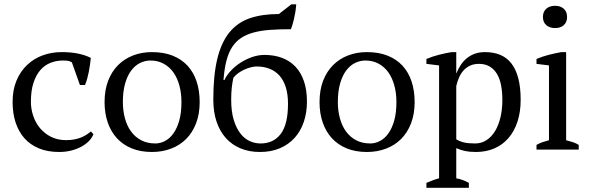

<svg xmlns="http://www.w3.org/2000/svg" viewBox="-20 -702 2770 901"><path d="M418.5 -72.3Q412.6 -56.2 398.4 -41.3Q384.3 -26.4 363.3 -14.6Q342.3 -2.9 315.4 4.2Q288.6 11.2 257.3 11.2Q203.6 11.2 162.8 -5.6Q122.1 -22.5 94.7 -53.2Q67.4 -84 53.2 -127.2Q39.1 -170.4 39.1 -223.1Q39.1 -279.3 57.1 -323Q75.2 -366.7 106.7 -396.7Q138.2 -426.8 179.9 -442.1Q221.7 -457.5 269.5 -457.5Q313.5 -457.5 347.9 -450.2Q382.3 -442.9 406.2 -430.2Q404.8 -415.5 402.3 -398.2Q399.9 -380.9 396.5 -363.8Q393.1 -346.7 388.7 -331.1Q384.3 -315.4 378.9 -303.2H355L317.4 -409.2Q311 -413.6 302.7 -415.8Q294.4 -418 275.9 -418Q245.1 -418 217.8 -407.5Q190.4 -397 169.9 -373.8Q149.4 -350.6 137.2 -313.7Q125 -276.9 125 -224.1Q125 -190.4 136 -158Q147 -125.5 168 -100.3Q189 -75.2 219.7 -59.8Q250.5 -44.4 289.6 -44.4Q312 -44.4 329.6 -47.9Q347.2 -51.3 361.3 -57.1Q375.5 -63 386.5 -70.3Q397.5 -77.6 406.7 -85Z M470.7 -223.1Q470.7 -279.3 487.5 -323Q504.4 -366.7 534.2 -396.5Q564 -426.3 604.7 -441.9Q645.5 -457.5 692.9 -457.5Q748.5 -457.5 790.5 -440.7Q832.5 -423.8 860.6 -393.1Q888.7 -362.3 902.8 -319.1Q917 -275.9 917 -223.1Q917 -167 900.1 -123.3Q883.3 -79.6 853.5 -49.8Q823.7 -20 782.5 -4.4Q741.2 11.2 692.9 11.2Q639.6 11.2 598.4 -5.6Q557.1 -22.5 528.8 -53.2Q500.5 -84 485.6 -127.2Q470.7 -170.4 470.7 -223.1ZM556.6 -223.1Q556.6 -182.6 566.2 -147.2Q575.7 -111.8 594.7 -85.4Q613.8 -59.1 642.3 -43.9Q670.9 -28.8 709 -28.8Q732.4 -28.8 754.6 -40.5Q776.9 -52.2 793.9 -76.2Q811 -100.1 821.3 -136.7Q831.5 -173.3 831.5 -223.1Q831.5 -264.2 822 -299.8Q812.5 -335.4 794.2 -361.6Q775.9 -387.7 748.5 -402.8Q721.2 -418 686 -418Q660.2 -418 636.7 -406.2Q613.3 -394.5 595.5 -370.6Q577.6 -346.7 567.1 -309.8Q556.6 -272.9 556.6 -223.1Z M981 -234.4Q981 -349.1 999.8 -426.3Q1018.6 -503.4 1056.6 -550Q1094.7 -596.7 1152.6 -616.5Q1210.4 -636.2 1288.6 -636.2L1347.2 -681.6H1370.1Q1369.1 -665 1366.2 -646.7Q1363.3 -628.4 1359.4 -612.1Q1355.5 -595.7 1351.6 -583Q1347.7 -570.3 1345.2 -564.9Q1290.5 -564.9 1247.1 -561.8Q1203.6 -558.6 1169.7 -549.3Q1135.7 -540 1111.1 -523.7Q1086.4 -507.3 1069.3 -481Q1052.2 -454.6 1042.5 -416.5Q1032.7 -378.4 1028.8 -326.7H1033.2Q1043.9 -349.6 1064 -370.8Q1084 -392.1 1109.6 -408.4Q1135.3 -424.8 1164.1 -434.6Q1192.9 -444.3 1220.7 -444.3Q1266.1 -444.3 1303 -430.7Q1339.8 -417 1366 -389.6Q1392.1 -362.3 1406.2 -321.3Q1420.4 -280.3 1420.4 -225.1Q1420.4 -173.8 1405.8 -130.4Q1391.1 -86.9 1362.8 -55.4Q1334.5 -23.9 1293.5 -6.3Q1252.4 11.2 1199.7 11.2Q1149.9 11.2 1109.4 -5.4Q1068.8 -22 1040.3 -53.7Q1011.7 -85.4 996.3 -130.9Q981 -176.3 981 -234.4ZM1064.9 -234.4Q1064.9 -178.2 1076.9 -139.2Q1088.9 -100.1 1108.2 -75.4Q1127.4 -50.8 1152.1 -39.8Q1176.8 -28.8 1202.1 -28.8Q1264.2 -28.8 1297.9 -74.2Q1331.5 -119.6 1331.5 -214.4Q1331.5 -259.8 1321 -293Q1310.5 -326.2 1291 -347.7Q1271.5 -369.1 1244.4 -379.6Q1217.3 -390.1 1183.6 -390.1Q1171.9 -390.1 1157 -386.2Q1142.1 -382.3 1127 -375.5Q1111.8 -368.7 1098.1 -358.9Q1084.5 -349.1 1075.2 -336.9Q1070.3 -314.9 1067.6 -290.5Q1064.9 -266.1 1064.9 -234.4Z M1479.5 -223.1Q1479.5 -279.3 1496.3 -323Q1513.2 -366.7 1543 -396.5Q1572.8 -426.3 1613.5 -441.9Q1654.3 -457.5 1701.7 -457.5Q1757.3 -457.5 1799.3 -440.7Q1841.3 -423.8 1869.4 -393.1Q1897.5 -362.3 1911.6 -319.1Q1925.8 -275.9 1925.8 -223.1Q1925.8 -167 1908.9 -123.3Q1892.1 -79.6 1862.3 -49.8Q1832.5 -20 1791.3 -4.4Q1750 11.2 1701.7 11.2Q1648.4 11.2 1607.2 -5.6Q1565.9 -22.5 1537.6 -53.2Q1509.3 -84 1494.4 -127.2Q1479.5 -170.4 1479.5 -223.1ZM1565.4 -223.1Q1565.4 -182.6 1575 -147.2Q1584.5 -111.8 1603.5 -85.4Q1622.6 -59.1 1651.1 -43.9Q1679.7 -28.8 1717.8 -28.8Q1741.2 -28.8 1763.4 -40.5Q1785.6 -52.2 1802.7 -76.2Q1819.8 -100.1 1830.1 -136.7Q1840.3 -173.3 1840.3 -223.1Q1840.3 -264.2 1830.8 -299.8Q1821.3 -335.4 1803 -361.6Q1784.7 -387.7 1757.3 -402.8Q1730 -418 1694.8 -418Q1668.9 -418 1645.5 -406.2Q1622.1 -394.5 1604.2 -370.6Q1586.4 -346.7 1575.9 -309.8Q1565.4 -272.9 1565.4 -223.1Z M2180.2 179.2H1981V156.2Q1997.1 149.4 2011.7 143.8Q2026.4 138.2 2040.5 134.8V-395L1981 -402.3V-425.3Q2010.3 -437.5 2040.3 -445.1Q2070.3 -452.6 2098.6 -457.5H2121.1V-357.4H2121.6Q2130.4 -379.9 2142.8 -398.2Q2155.3 -416.5 2171.9 -429.7Q2188.5 -442.9 2209.2 -450.2Q2230 -457.5 2255.9 -457.5Q2295.9 -457.5 2326.9 -444.8Q2357.9 -432.1 2379.4 -404.8Q2400.9 -377.4 2412.1 -335Q2423.3 -292.5 2423.3 -233.4Q2423.3 -176.8 2408.4 -131.3Q2393.6 -85.9 2366.2 -54.2Q2338.9 -22.5 2300 -5.6Q2261.2 11.2 2213.9 11.2Q2197.8 11.2 2185.3 10Q2172.9 8.8 2162.1 6.6Q2151.4 4.4 2141.6 1Q2131.8 -2.4 2121.1 -6.8V134.8Q2135.3 137.2 2149.4 142.1Q2163.6 147 2180.2 156.2ZM2227.5 -402.3Q2205.6 -402.3 2188.2 -395Q2170.9 -387.7 2157.7 -374Q2144.5 -360.4 2135.5 -341.3Q2126.5 -322.3 2121.1 -298.3V-48.3Q2136.7 -38.6 2156.7 -33.7Q2176.8 -28.8 2209.5 -28.8Q2239.3 -28.8 2262.9 -44.2Q2286.6 -59.6 2303.2 -86.9Q2319.8 -114.3 2328.6 -151.6Q2337.4 -189 2337.4 -233.4Q2337.4 -270 2331.5 -301Q2325.7 -332 2312.5 -354.5Q2299.3 -377 2278.3 -389.6Q2257.3 -402.3 2227.5 -402.3Z M2695.8 0H2497.6V-22Q2511.2 -29.8 2525.4 -34.7Q2539.6 -39.6 2556.2 -43.9V-395L2497.6 -402.3V-425.3Q2523.9 -436.5 2554 -444.3Q2584 -452.1 2614.3 -457.5H2636.7V-43.9Q2654.3 -39.6 2668.9 -34.7Q2683.6 -29.8 2695.8 -22ZM2527.8 -622.6Q2527.8 -647 2543.5 -660.9Q2559.1 -674.8 2585 -674.8Q2610.4 -674.8 2625.7 -660.9Q2641.1 -647 2641.1 -622.6Q2641.1 -597.7 2625.7 -584Q2610.4 -570.3 2585 -570.3Q2559.1 -570.3 2543.5 -584Q2527.8 -597.7 2527.8 -622.6Z"/></svg>

Font: PT Astra Serif
Style: Regular
Weight: 400
Designer: A.Korolkova, I. Chaeva
Foundry: ParaType Ltd
Version: Version 1.002